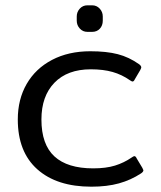

<svg xmlns="http://www.w3.org/2000/svg" viewBox="-20 -688 607 723"><path d="M269 -610V-626Q269 -643 280.5 -655.5Q292 -668 309 -668H327Q344 -668 355.5 -655.5Q367 -643 367 -626V-610Q367 -592 356 -580Q345 -568 327 -568H309Q292 -568 280.5 -580.5Q269 -593 269 -610ZM47 -238Q47 -314 80.5 -372Q114 -430 176 -462.5Q238 -495 320 -495Q381 -495 423.5 -484Q466 -473 504 -446Q512 -440 512 -434Q512 -432 508 -424L488 -390Q484 -381 479 -381Q476 -381 469 -386Q439 -407 404 -417Q369 -427 322 -427Q234 -427 185 -376.5Q136 -326 136 -238Q136 -144 185 -99Q234 -54 331 -54Q379 -54 413 -64.5Q447 -75 476 -95Q483 -100 486 -100Q491 -100 495 -91L516 -56Q520 -48 520 -47Q520 -41 511 -35Q473 -10 428 2.5Q383 15 324 15Q194 15 120.5 -50.5Q47 -116 47 -238Z"/></svg>

Font: Mitr Light
Style: Regular
Weight: 300
Designer: Thanarat Vachiruckul
Foundry: Cadson Demak
Version: Version 1.003